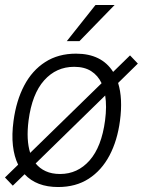

<svg xmlns="http://www.w3.org/2000/svg" viewBox="-35 -743 575 773"><path d="M16.5 4.5 -15 -28.5 38 -80Q22 -112.5 17 -156.8Q12 -201 19.5 -256.5Q30.5 -338 62.5 -398.8Q94.5 -459.5 147 -493.2Q199.5 -527 271 -527Q374 -527 420.5 -453.5L488.5 -520L520 -487L440.5 -409Q460 -346.5 448 -256.5Q437.5 -177 405.8 -117Q374 -57 322.2 -23.5Q270.5 10 199 10Q112 10 64 -41.5ZM80 -258Q70 -179.5 86.5 -127.5L374 -408Q359.5 -439 332.2 -456.5Q305 -474 263.5 -474Q191.5 -474 142.8 -419.5Q94 -365 80 -258ZM207 -42.5Q277.5 -42.5 325.8 -97.2Q374 -152 388 -258Q395.5 -315 388.5 -358.5L108.5 -85Q124.5 -65 149 -53.8Q173.5 -42.5 207 -42.5ZM349.5 -723H426.5L285 -577.5H234Z"/></svg>

Font: Public Sans ExtraLight
Style: Italic
Weight: 200
Italic angle: -8°
Designer: The Public Sans project authors (U.S. Web Design System). Libre Franklin designed by Pablo Impallari and Rodrigo Fuenzal
Version: Version 1.007; ttfautohint (v1.8.1) -l 8 -r 50 -G 200 -x 14 